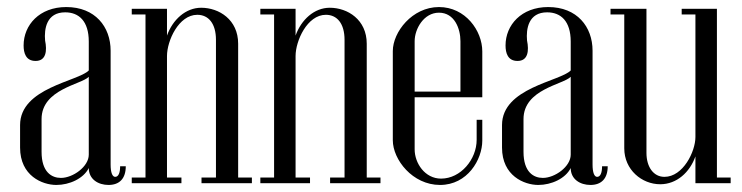

<svg xmlns="http://www.w3.org/2000/svg" viewBox="-20 -520 2106 545"><path d="M47 -391C47 -370 53 -347 81 -347C111 -347 114 -376 108 -405C105 -438 112 -485 165 -485C204 -485 232 -460 232 -402V-320C202 -289 37 -271 37 -165V-101C37 -21 100 5 140 5C177 5 217 -13 232 -43C232 -11 259 5 288 5C319 5 337 -13 337 -48H321C321 -29 316 -18 307 -18C299 -18 294 -30 294 -53V-376C294 -444 250 -500 168 -500C92 -500 47 -449 47 -391ZM232 -302V-81C232 -47 187 -15 153 -15C127 -15 98 -31 98 -89V-182C98 -267 211 -280 232 -302Z M354 0H495V-16H454V-361C454 -404 487 -478 540 -478C572 -478 593 -453 593 -407V-16H552V0H695V-16H656V-396C656 -464 602 -498 551 -498C507 -498 470 -464 454 -419V-495H354V-479H393V-16H354Z M719 0H860V-16H819V-361C819 -404 852 -478 905 -478C937 -478 958 -453 958 -407V-16H917V0H1060V-16H1021V-396C1021 -464 967 -498 916 -498C872 -498 835 -464 819 -419V-495H719V-479H758V-16H719Z M1095 -375V-122C1095 -67 1151 5 1229 5C1307 5 1349 -67 1349 -121V-180H1333V-123C1333 -68 1288 -13 1232 -13C1186 -13 1157 -57 1157 -96V-244H1349V-374C1349 -433 1301 -500 1226 -500C1150 -500 1095 -429 1095 -375ZM1157 -403C1157 -438 1183 -484 1226 -484C1270 -484 1287 -439 1287 -403V-260H1157Z M1415 -391C1415 -370 1421 -347 1449 -347C1479 -347 1482 -376 1476 -405C1473 -438 1480 -485 1533 -485C1572 -485 1600 -460 1600 -402V-320C1570 -289 1405 -271 1405 -165V-101C1405 -21 1468 5 1508 5C1545 5 1585 -13 1600 -43C1600 -11 1627 5 1656 5C1687 5 1705 -13 1705 -48H1689C1689 -29 1684 -18 1675 -18C1667 -18 1662 -30 1662 -53V-376C1662 -444 1618 -500 1536 -500C1460 -500 1415 -449 1415 -391ZM1600 -302V-81C1600 -47 1555 -15 1521 -15C1495 -15 1466 -31 1466 -89V-182C1466 -267 1579 -280 1600 -302Z M2054 -16H2015V-495H1915V-479H1954V-131C1954 -90 1919 -18 1866 -18C1835 -18 1815 -46 1815 -86V-495H1713V-479H1752V-99C1752 -38 1802 3 1854 3C1901 3 1938 -31 1954 -76V0H2054Z"/></svg>

Font: Emberly
Style: Regular
Weight: 400
Designer: Rajesh Rajput
Foundry: Rajesh Rajput
Version: Version 1.000